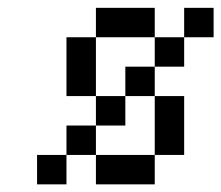

<svg xmlns="http://www.w3.org/2000/svg" viewBox="-20 -482 578 502"><path d="M230.8 -461.5H307.7V-384.6H230.8ZM307.7 -461.5H384.6V-384.6H307.7ZM461.5 -461.5H538.5V-384.6H461.5ZM384.6 -384.6H461.5V-307.7H384.6ZM307.7 -307.7H384.6V-230.8H307.7ZM230.8 -230.8H307.7V-153.8H230.8ZM153.8 -153.8H230.8V-76.9H153.8ZM76.9 -76.9H153.8V0H76.9ZM153.8 -384.6H230.8V-307.7H153.8ZM153.8 -307.7H230.8V-230.8H153.8ZM384.6 -230.8H461.5V-153.8H384.6ZM384.6 -153.8H461.5V-76.9H384.6ZM307.7 -76.9H384.6V0H307.7ZM230.8 -76.9H307.7V0H230.8Z"/></svg>

Font: Jacquarda Bastarda 9
Style: Regular
Weight: 400
Designer: Sarah Cadigan-Fried
Version: Version 1.000; ttfautohint (v1.8.4.7-5d5b)